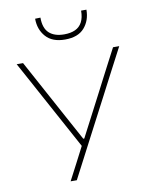

<svg xmlns="http://www.w3.org/2000/svg" viewBox="-101 -1025 860 1098"><g transform="rotate(-10 329.0 -476.0)"><path d="M218.5 0Q242 -44.5 266 -90.8Q290 -137 316.5 -188.5L143.5 -506.5Q115.5 -558.5 89.8 -605.5Q64 -652.5 31 -713H68Q96 -661.5 118 -621Q140 -580.5 159 -545.5Q178 -510.5 196.8 -476Q215.5 -441.5 237.5 -401L332 -227.5H338L426.5 -397.5Q448.5 -439.5 467 -475.5Q485.5 -511.5 503.8 -546.8Q522 -582 543 -622.2Q564 -662.5 590.5 -713H626.5Q593 -649.5 556.2 -578.8Q519.5 -508 489.5 -450.5L371.5 -224.5Q345.5 -174 314.2 -114.5Q283 -55 254.5 0ZM329 -804Q255 -804 217.5 -846.2Q180 -888.5 180 -951L211 -952Q211 -890.5 241.8 -862.2Q272.5 -834 329 -834Q367 -834 393.2 -846.2Q419.5 -858.5 433.2 -884.5Q447 -910.5 447 -951H478Q478 -888.5 441.2 -846.2Q404.5 -804 329 -804Z"/></g></svg>

Font: Commissioner Thin
Style: Regular
Weight: 100
Designer: Kostas Bartsokas
Foundry: Kostas Bartsokas
Version: Version 1.001;gftools[0.9.23]